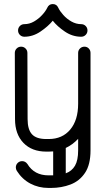

<svg xmlns="http://www.w3.org/2000/svg" viewBox="-20 -742 519 946"><path d="M63 100Q58 92 58 83Q58 70 67 61Q76 52 89 52Q105 52 115 66Q149 122 219 122H231Q237 122 242 122V4Q231 5 220 5H208Q137 5 95.5 -38Q54 -81 54 -155L53 -481Q53 -494 62 -503Q71 -512 84 -512Q97 -512 106 -503Q115 -494 115 -481L116 -155Q116 -104 137.5 -80.5Q159 -57 208 -57H220Q287 -57 326 -103.5Q365 -150 365 -231V-481Q365 -494 374 -503Q383 -512 396 -512Q409 -512 417.5 -503Q426 -494 426 -481V-1Q426 69 399 109.5Q372 150 327.5 167Q283 184 231 184H219Q170 184 129.5 162.5Q89 141 63 100ZM365 -1V-58Q338 -29 304 -13V112Q334 101 349.5 74.5Q365 48 365 -1ZM213 -704Q221 -722 240 -722Q259 -722 267 -704Q275 -687 292 -668Q309 -649 332 -636Q355 -623 380 -623Q393 -623 402 -614Q411 -605 411 -592Q411 -579 402 -570Q393 -561 380 -561Q337 -561 299.5 -586.5Q262 -612 240 -640Q217 -612 179.5 -586.5Q142 -561 100 -561Q87 -561 78 -570Q69 -579 69 -592Q69 -605 78 -614Q87 -623 100 -623Q125 -623 147.5 -636Q170 -649 187.5 -668Q205 -687 213 -704Z"/></svg>

Font: Libertine Sup Medium
Style: Regular
Weight: 500
Designer: Bastien Sozeau
Foundry: NBR — Bastien Sozeau
Version: Version 2.003; ttfautohint (v1.8.4.7-5d5b);gftools[0.9.33]